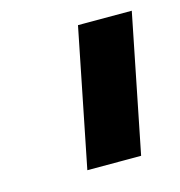

<svg xmlns="http://www.w3.org/2000/svg" viewBox="-61 -795 403 431"><g transform="rotate(-15 140.5 -580.0)"><path d="M217 -420H92L156 -740H281Z"/></g></svg>

Font: IBM Plex Sans Condensed
Style: Bold Italic
Weight: 700
Width: 3
Italic angle: -11.31°
Designer: Mike Abbink, Paul van der Laan, Pieter van Rosmalen
Foundry: Bold Monday
Version: Version 3.201